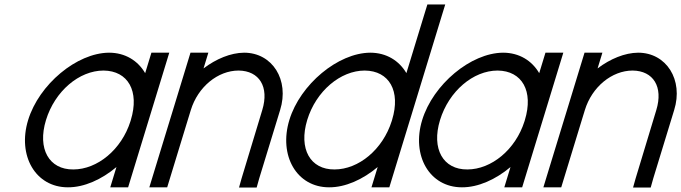

<svg xmlns="http://www.w3.org/2000/svg" viewBox="-20 -819 3051 860"><path d="M105.9 -281C154.8 -441 323.9 -582 468.2 -583C540.9 -583 597.8 -547.1 630.2 -491.3L646 -543L658.2 -583H738.2L726 -543L647.1 -284.8L645.9 -281L566.1 -20L553.9 20H473.9L486.1 -20L501.6 -70.8C435.4 -15.1 356.9 20.5 283.9 20C138.9 20 57.3 -122 105.9 -281ZM185.9 -281C146.5 -152 200 -59 308.3 -60C416 -60 524.5 -148.8 564.5 -276.3L565.9 -281C605.7 -411 553.5 -502 443.8 -503C334.8 -503 225.7 -411 185.9 -281Z M891.7 -512.6C948.2 -555.4 1013.5 -582.5 1073.2 -583C1200.2 -583 1276.9 -461 1234.7 -326L1141.1 -20L1129.6 21H1050.6L1061.8 -19L1154.7 -326C1186.5 -430 1141.5 -502 1048.8 -503C955.8 -503 866.5 -430 834.7 -326L822.4 -286L741.1 -20L728.9 20H648.9L661.1 -20L742.4 -286L754.7 -326L821 -543L833.2 -583H913.2L901 -543Z M1276.2 -282C1324.8 -441 1493.9 -582 1638.2 -583C1710.9 -583 1767.8 -547.1 1800.3 -491.5L1882 -759L1894.3 -799H1974.3L1962 -759L1817.4 -285.7L1816.2 -282L1736.1 -20L1723.9 20H1643.9L1656.1 -20L1671.7 -70.9C1605.4 -15.1 1526.9 20.5 1453.9 20C1308.9 20 1227.3 -122 1276.2 -282ZM1356.2 -282C1316.5 -152 1370 -59 1478.3 -60C1586 -60 1694.5 -148.8 1734.8 -277.3L1736.2 -282C1775.7 -411 1723.5 -502 1613.8 -503C1504.8 -503 1395.7 -411 1356.2 -282Z M1870.9 -281C1919.8 -441 2088.9 -582 2233.2 -583C2305.9 -583 2362.8 -547.1 2395.2 -491.3L2411 -543L2423.2 -583H2503.2L2491 -543L2412.1 -284.8L2410.9 -281L2331.1 -20L2318.9 20H2238.9L2251.1 -20L2266.6 -70.8C2200.4 -15.1 2121.9 20.5 2048.9 20C1903.9 20 1822.3 -122 1870.9 -281ZM1950.9 -281C1911.5 -152 1965 -59 2073.3 -60C2181 -60 2289.5 -148.8 2329.5 -276.3L2330.9 -281C2370.7 -411 2318.5 -502 2208.8 -503C2099.8 -503 1990.7 -411 1950.9 -281Z M2656.7 -512.6C2713.2 -555.4 2778.5 -582.5 2838.2 -583C2965.2 -583 3041.9 -461 2999.7 -326L2906.1 -20L2894.6 21H2815.6L2826.8 -19L2919.7 -326C2951.5 -430 2906.5 -502 2813.8 -503C2720.8 -503 2631.5 -430 2599.7 -326L2587.4 -286L2506.1 -20L2493.9 20H2413.9L2426.1 -20L2507.4 -286L2519.7 -326L2586 -543L2598.2 -583H2678.2L2666 -543Z"/></svg>

Font: Nordica Plus
Style: NordicaClassicLightObl
Weight: 300
Version: Version 1.01